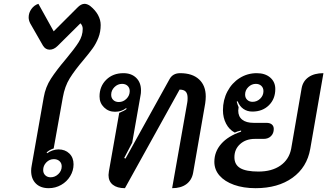

<svg xmlns="http://www.w3.org/2000/svg" viewBox="-20 -976 1713 1005"><path d="M143 -82Q143 -95 146 -110L209 -467Q218 -520 246.5 -564Q275 -608 325 -667Q371 -722 392 -755.5Q413 -789 413 -825Q413 -842 401 -854L282 -736Q262 -716 240 -716Q218 -716 205 -737L138 -854Q130 -870 130 -885Q130 -909 144.5 -929Q159 -949 181 -956L261 -812L385 -936Q404 -956 423 -956Q430 -956 438.5 -952.5Q447 -949 453 -944Q479 -923 493 -897.5Q507 -872 507 -845Q507 -809 495 -778.5Q483 -748 465.5 -723.5Q448 -699 417 -662Q371 -608 345 -566Q319 -524 309 -467L261 -199Q239 -192 224 -178L227 -174Q239 -183 255 -188.5Q271 -194 286 -194Q321 -194 343 -172.5Q365 -151 365 -116Q365 -83 347.5 -54Q330 -25 300 -8Q270 9 235 9Q192 9 167.5 -15.5Q143 -40 143 -82ZM303 -105Q303 -122 291.5 -132.5Q280 -143 262 -143Q239 -143 222.5 -126Q206 -109 206 -86Q206 -69 217 -58.5Q228 -48 245 -48Q268 -48 285.5 -65Q303 -82 303 -105Z M548 -60Q548 -65 550 -79L604 -385Q631 -396 643 -406L640 -410Q616 -391 582 -391Q548 -391 524.5 -414Q501 -437 501 -471Q501 -524 536 -558.5Q571 -593 626 -593Q668 -593 693 -568.5Q718 -544 718 -503Q718 -487 716 -479L672 -229L630 -149L637 -146L867 -561Q884 -593 923 -593Q987 -593 1022 -560.5Q1057 -528 1057 -471Q1057 -454 1054 -434L991 -72Q984 -33 955.5 -12Q927 9 881 9L960 -438Q962 -447 962 -463Q962 -486 952 -496.5Q942 -507 920 -507L634 9Q593 9 570.5 -9Q548 -27 548 -60ZM659 -499Q659 -516 648 -526.5Q637 -537 619 -537Q596 -537 579 -520Q562 -503 562 -480Q562 -463 573 -452.5Q584 -442 602 -442Q625 -442 642 -459Q659 -476 659 -499Z M1102 -129Q1102 -182 1138 -223Q1174 -264 1242 -287V-293Q1220 -288 1209 -282Q1180 -297 1163.5 -328.5Q1147 -360 1147 -399Q1147 -453 1170.5 -497.5Q1194 -542 1234.5 -567.5Q1275 -593 1324 -593Q1368 -593 1394.5 -570Q1421 -547 1421 -510Q1421 -458 1387.5 -425Q1354 -392 1301 -392Q1274 -392 1254 -406Q1234 -420 1224 -446L1219 -444Q1224 -426 1229 -415Q1227 -403 1227 -397Q1227 -366 1248 -349.5Q1269 -333 1307 -333H1374Q1393 -333 1403 -324.5Q1413 -316 1413 -301Q1413 -278 1398.5 -263.5Q1384 -249 1360 -249H1314Q1267 -249 1237 -222Q1207 -195 1207 -153Q1207 -114 1237.5 -96Q1268 -78 1333 -78Q1403 -78 1448 -109.5Q1493 -141 1504 -197L1559 -515Q1566 -552 1595.5 -572.5Q1625 -593 1673 -593L1604 -197Q1587 -100 1511 -45.5Q1435 9 1318 9Q1254 9 1205 -8.5Q1156 -26 1129 -57Q1102 -88 1102 -129ZM1359 -499Q1359 -516 1348 -526.5Q1337 -537 1319 -537Q1297 -537 1280 -520.5Q1263 -504 1263 -481Q1263 -464 1274 -453.5Q1285 -443 1302 -443Q1325 -443 1342 -459.5Q1359 -476 1359 -499Z"/></svg>

Font: K2D Medium
Style: Italic
Weight: 500
Italic angle: -10°
Designer: Katatrad Aksorn Co.,Ltd.
Foundry: Cadson Demak Co.,Ltd.
Version: Version 1.000; ttfautohint (v1.6)